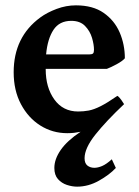

<svg xmlns="http://www.w3.org/2000/svg" viewBox="-20 -489 524 726"><path d="M418 146Q394 171.9 354 194.3Q314 216.8 271.5 216.8Q252.9 216.8 232.9 210.2Q212.9 203.6 199.2 188.2Q185.5 172.9 185.5 146Q185.5 112.8 209.7 77.9Q233.9 43 284.7 9.3Q273.4 11.7 260.5 13.2Q247.6 14.6 234.4 14.6Q178.7 14.6 132.8 -14.2Q86.9 -43 59.3 -95Q31.7 -147 31.7 -215.8Q31.7 -349.1 132.3 -422.9Q158.2 -441.9 194.1 -455.3Q230 -468.8 267.1 -468.8Q331.1 -468.8 371.8 -440.4Q412.6 -412.1 432.4 -366.5Q452.1 -320.8 452.1 -268.6Q443.4 -258.3 421.4 -246.3Q399.4 -234.4 383.8 -228.5H152.8V-227.1Q152.8 -158.2 185.5 -112.8Q218.3 -67.4 275.4 -67.4Q295.9 -67.4 315.4 -71Q335 -74.7 360.4 -87.4Q385.7 -100.1 423.8 -126.5Q430.2 -123 438.7 -111.1Q447.3 -99.1 449.2 -95.2Q381.8 -31.7 340.8 19.8Q299.8 71.3 299.8 109.4Q299.8 128.4 310.5 137Q321.3 145.5 336.9 145.5Q350.1 145.5 366.2 138.7Q382.3 131.8 402.8 113.3ZM249.5 -410.2Q204.6 -410.2 182.1 -376Q159.7 -341.8 154.3 -283.2H316.9Q328.1 -283.2 331.8 -286.9Q335.4 -290.5 335.4 -300.8Q335.4 -320.3 327.9 -345.9Q320.3 -371.6 301.5 -390.9Q282.7 -410.2 249.5 -410.2Z"/></svg>

Font: Gentium Plus
Style: Bold
Weight: 700
Designer: Victor Gaultney, Annie Olsen, Iska Routamaa, Becca Hirsbrunner
Foundry: SIL International
Version: Version 6.101